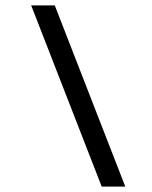

<svg xmlns="http://www.w3.org/2000/svg" viewBox="-20 -688 559 708"><path d="M355 0 95 -668H182L442 0Z"/></svg>

Font: Atkinson Hyperlegible
Style: Italic
Weight: 400
Italic angle: -12°
Designer: Elliott Scott, Megan Eiswerth, Linus Boman, Theodore Petrosky
Foundry: Braille Institute
Version: Version 1.006; ttfautohint (v1.8.3)